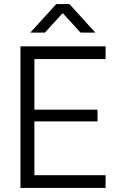

<svg xmlns="http://www.w3.org/2000/svg" viewBox="-20 -929 610 949"><path d="M150 -637V-387H462V-329H150V-63H502V0H81V-700H502V-637ZM258 -909H323L451 -768H378L292 -862H288L202 -768H130Z"/></svg>

Font: Be Vietnam Light
Style: Regular
Weight: 300
Designer: Gabriel Lam
Foundry: TypeRant
Version: Version 4.000